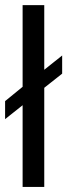

<svg xmlns="http://www.w3.org/2000/svg" viewBox="-20 -734 264 754"><path d="M0 -266.1V-336.9L68.8 -393.1V-713.9H153.8V-460L224.1 -516.1V-444.8L153.8 -389.2V0H68.8V-320.8Z"/></svg>

Font: XB Khoramshahr
Style: Regular
Weight: 400
Designer: Behnam
Foundry: Irmug
Version: Version 8.005 2009